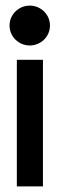

<svg xmlns="http://www.w3.org/2000/svg" viewBox="-20 -664 217 684"><path d="M14 -573C14 -533 47 -502 86 -502C125 -502 158 -533 158 -573C158 -613 125 -644 86 -644C47 -644 14 -613 14 -573ZM40 0H133V-451H40Z"/></svg>

Font: Charger Pro
Style: ExBdNar
Weight: 400
Designer: Jasper
Foundry: Cannot Into Space Fonts
Version: Version 1.09